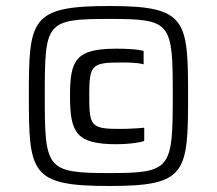

<svg xmlns="http://www.w3.org/2000/svg" viewBox="-20 -610 722 639"><path d="M344 9C600 9 606 -33 606 -292C606 -546 600 -590 344 -590C82 -590 76 -546 76 -292C76 -33 82 9 344 9ZM344 -34C133 -34 129 -48 129 -294C129 -536 133 -547 344 -547C550 -547 555 -536 555 -294C555 -48 550 -34 344 -34ZM369 -130C400 -130 442 -134 460 -141V-185C443 -183 406 -181 380 -181C283 -181 277 -189 277 -292C277 -394 285 -402 382 -402C405 -402 436 -402 458 -396V-440C444 -446 402 -448 369 -448C233 -448 213 -412 213 -292C213 -168 233 -130 369 -130Z"/></svg>

Font: Saira UNSAM Medium SC
Style: Regular
Weight: 500
Designer: Hector Gatti with collaboration of the Omnibus-Type team
Foundry: Omnibus-Type
Version: Version 1.072;PS 001.072;hotconv 1.0.88;makeotf.lib2.5.64775